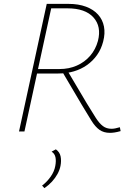

<svg xmlns="http://www.w3.org/2000/svg" viewBox="-20 -678 667 990"><path d="M78 0 221 -658H333Q385 -658 423.5 -643.5Q462 -629 485.5 -603Q509 -577 516 -541.5Q523 -506 512 -464Q502 -425 480.5 -394.5Q459 -364 428.5 -342.5Q398 -321 360.5 -310Q323 -299 280 -299H155L159 -322H287Q336 -322 376.5 -340Q417 -358 445 -390.5Q473 -423 485 -467Q504 -541 462 -588Q420 -635 328 -635H244L106 0ZM547 7Q515 7 493 -8.5Q471 -24 451 -56.5Q431 -89 402 -137L300 -310L325 -318L427 -146Q455 -100 473.5 -71Q492 -42 510.5 -28Q529 -14 555 -14Q564 -14 574.5 -16Q585 -18 598 -22L602 -2Q584 3 571 5Q558 7 547 7ZM209 292 197 279Q223 259 241.5 232.5Q260 206 265 178Q270 152 266 133Q262 114 246 104L268 92Q288 106 292.5 128.5Q297 151 292 177Q288 198 276.5 219Q265 240 248 258.5Q231 277 209 292Z"/></svg>

Font: Ysabeau Office Thin
Style: Italic
Weight: 250
Italic angle: -12°
Designer: Christian Thalmann (Catharsis Fonts)
Version: Version 2.001;gftools[0.9.30]; featfreeze: tnum,lnum,ss02